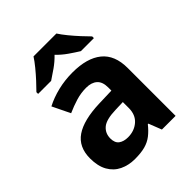

<svg xmlns="http://www.w3.org/2000/svg" viewBox="-214 -960 1032 1032"><g transform="rotate(-45 302.0 -444.0)"><path d="M302 -623Q412 -623 470.5 -575.5Q529 -528 529 -430V-66H425L396 -140H392Q369 -111 344.5 -92Q320 -73 288.5 -64.5Q257 -56 211 -56Q163 -56 124.5 -74.5Q86 -93 64 -131.5Q42 -170 42 -229Q42 -316 103 -357.5Q164 -399 286 -403L381 -406V-430Q381 -473 358.5 -493Q336 -513 296 -513Q256 -513 218 -501.5Q180 -490 142 -473L93 -574Q137 -597 190.5 -610Q244 -623 302 -623ZM323 -317Q251 -315 223 -291Q195 -267 195 -228Q195 -194 215 -179.5Q235 -165 267 -165Q315 -165 348 -193.5Q381 -222 381 -274V-319ZM389 -832Q403 -810 425.5 -782.5Q448 -755 472 -729Q496 -703 514 -685V-672H415Q389 -688 358 -709.5Q327 -731 301 -758Q275 -731 245 -710Q215 -689 189 -672H90V-685Q109 -704 132.5 -729.5Q156 -755 178.5 -782.5Q201 -810 215 -832Z"/></g></svg>

Font: Noto Sans Malayalam UI
Style: Regular
Weight: 400
Designer: Jelle Bosma - Monotype Design Team
Foundry: Monotype Imaging Inc.
Version: Version 2.104